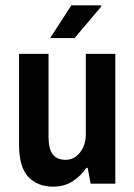

<svg xmlns="http://www.w3.org/2000/svg" viewBox="-20 -685 501 716"><path d="M258 -543H167L246 -665H357L358 -661ZM318 0 307 -59H302Q281 -28 250 -8.5Q219 11 179 11Q119 11 85 -26Q51 -63 51 -145V-484H161V-175Q161 -129 177 -109Q193 -89 225 -89Q257 -89 278.5 -116.5Q300 -144 300 -184V-484H410V0Z"/></svg>

Font: Pragati Narrow
Style: Bold
Weight: 700
Designer: Hector Gatti, Marcela Romero, Pablo Cosgaya and Nicolas Silva
Foundry: Omnibus-Type
Version: Version 1.010; ttfautohint (v1.3)